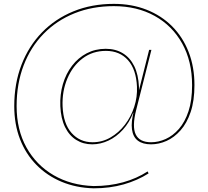

<svg xmlns="http://www.w3.org/2000/svg" viewBox="-20 -780 1103 1017"><path d="M476 217.5Q383 215 306 182.8Q229 150.5 172.8 93.2Q116.5 36 86 -42.8Q55.5 -121.5 55.5 -218Q55.5 -337.5 93.8 -436.8Q132 -536 202.2 -608.2Q272.5 -680.5 369.2 -720Q466 -759.5 583 -759.5Q678 -759.5 756.5 -728.5Q835 -697.5 891.8 -640.5Q948.5 -583.5 979.2 -504.5Q1010 -425.5 1010 -329L997.5 -328.5Q997.5 -455.5 945 -549.8Q892.5 -644 799 -695.8Q705.5 -747.5 583 -747.5Q469 -747.5 374.5 -709.5Q280 -671.5 211.2 -601.2Q142.5 -531 105.2 -433.5Q68 -336 68 -218Q68 -93 120 0.8Q172 94.5 264 148Q356 201.5 476 205.5Q560 205.5 632.2 185.5Q704.5 165.5 762 128L767 138.5Q708 176 634.8 196.8Q561.5 217.5 476 217.5ZM468.5 -15.5Q421 -15.5 383.8 -38.8Q346.5 -62 324.5 -107Q302.5 -152 299.5 -217.5Q297 -279.5 313.2 -334.8Q329.5 -390 361.8 -432Q394 -474 439.5 -497.8Q485 -521.5 540 -521.5Q592 -521.5 630.5 -498Q669 -474.5 691 -429.8Q713 -385 716 -320Q716.5 -302.5 715.2 -284.2Q714 -266 710.5 -248.5L690.5 -182.5L685.5 -183Q665.5 -131 631.2 -93.2Q597 -55.5 554.8 -35.5Q512.5 -15.5 468.5 -15.5ZM470.5 -26.5Q521.5 -26.5 565.2 -51.8Q609 -77 641.5 -119.2Q674 -161.5 691 -214Q708 -266.5 705.5 -320.5Q701.5 -412.5 657.8 -461.5Q614 -510.5 541 -510.5Q470.5 -510.5 417.8 -470.8Q365 -431 336.8 -364Q308.5 -297 311.5 -217Q315.5 -124.5 359.2 -75.5Q403 -26.5 470.5 -26.5ZM780 -15.5Q736 -15.5 710.2 -35Q684.5 -54.5 679 -94.8Q673.5 -135 690 -197L710 -258L708 -269.5L770 -516H782L701 -196.5Q679 -109 699 -67.8Q719 -26.5 780.5 -26.5Q819.5 -26.5 857.8 -43.8Q896 -61 927.8 -97.2Q959.5 -133.5 978.5 -190.8Q997.5 -248 997.5 -328.5L1010 -329Q1010 -246.5 990 -187Q970 -127.5 936.2 -89.5Q902.5 -51.5 862 -33.5Q821.5 -15.5 780 -15.5Z"/></svg>

Font: Hepta Slab ExtraLight Thin
Style: Regular
Weight: 250
Version: Version 1.102